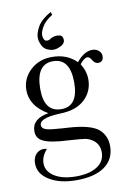

<svg xmlns="http://www.w3.org/2000/svg" viewBox="-97 -708 671 1010"><g transform="rotate(-10 238.0 -202.5)"><path d="M247 -650 253 -634Q214 -610 198 -583Q182 -556 182 -538Q182 -528 185 -520Q190 -505 203 -505Q207 -505 211 -506Q216 -508 219 -509L225 -514Q226 -514 229 -515Q231 -517 233 -517Q246 -522 258 -522Q263 -522 273.5 -520Q284 -518 288 -506Q290 -499 290 -493Q290 -470 254 -457Q241 -452 228 -452Q213 -452 193 -461Q173 -470 163 -498Q157 -513 157 -529Q157 -553 175.5 -586.5Q194 -620 247 -650ZM230 -35Q355 -28 397 11Q433 46 433 98Q433 168 380 206.5Q327 245 228 245Q139 245 83 210Q28 176 28 121Q28 90 44.5 71.5Q61 53 88 53Q92 53 103 56Q72 90 72 128Q72 171 115 198Q158 225 230 225Q302 225 343 198Q384 171 384 123Q384 84 357 61Q338 45 312 39Q299 37 276 35Q253 33 221 31Q123 27 85 6Q54 -10 54 -47Q54 -113 143 -128Q50 -182 50 -267Q50 -329 97 -373Q143 -416 212 -416Q293 -416 343 -365Q384 -416 428 -416Q448 -416 462 -404Q476 -392 476 -375Q476 -343 447 -343Q431 -343 419 -362Q408 -382 396 -382Q379 -382 355 -352Q381 -311 381 -267Q381 -219 355 -182.5Q329 -146 284 -129Q250 -116 197 -115Q93 -110 93 -73Q93 -55 115 -48Q126 -44 146.5 -41.5Q167 -39 198 -37ZM123 -259Q123 -137 215 -137Q305 -137 305 -264Q305 -393 214 -393Q123 -393 123 -259Z"/></g></svg>

Font: New Athena Unicode
Style: Regular
Weight: 400
Designer: J. Rusten 1997; rev. by R. Hancock 2001, 2002, rev. by D. Mastronarde 2002-2021
Foundry: GreekKeys New Athena Unicode
Version: Version 5.008